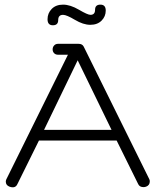

<svg xmlns="http://www.w3.org/2000/svg" viewBox="-20 -797 666 828"><path d="M315 -537 170 -237H461ZM230 -608H319Q335 -608 341 -596L624 -24Q626 -20 626 -15Q626 2 610 8Q604 10 599 10Q582 10 576 -3L483 -191H148L55 -3Q46 17 21 8Q5 2 5 -14Q5 -18 7 -23L273 -561H230Q220 -561 213.5 -567.5Q207 -574 207 -584Q207 -594 213.5 -601Q220 -608 230 -608ZM252 -733Q231 -733 231 -710.5Q231 -688 208 -688Q185 -688 185 -714Q185 -740 203 -758.5Q221 -777 252 -777Q283 -777 320.5 -755Q358 -733 370 -733Q390 -733 390 -755Q390 -777 413 -777Q436 -777 436 -751.5Q436 -726 418 -708Q400 -690 369.5 -690Q339 -690 303 -711.5Q267 -733 252 -733Z"/></svg>

Font: Flamenco
Style: Regular
Weight: 400
Designer: Luciano Vergara
Foundry: Luciano Vergara
Version: Version 1.003